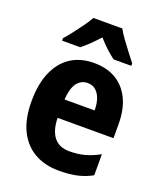

<svg xmlns="http://www.w3.org/2000/svg" viewBox="-143 -858 808 959"><g transform="rotate(20 261.5 -378.0)"><path d="M268 -556Q337 -556 385.5 -526.5Q434 -497 460 -442Q486 -387 486 -309V-236H189Q190 -170 218 -134.5Q246 -99 301 -99Q345 -99 382 -109Q419 -119 459 -141V-29Q423 -9 382 0.5Q341 10 285 10Q209 10 153.5 -22Q98 -54 68 -116Q38 -178 38 -269Q38 -363 66.5 -427Q95 -491 146 -523.5Q197 -556 268 -556ZM271 -451Q237 -451 215.5 -423Q194 -395 190 -334H350Q350 -369 341 -395Q332 -421 314.5 -436Q297 -451 271 -451ZM340 -766Q352 -744 371 -717.5Q390 -691 410 -665.5Q430 -640 446 -619V-606H352Q331 -621 308 -642.5Q285 -664 262 -690Q238 -664 216.5 -643Q195 -622 174 -606H78V-619Q95 -638 115.5 -664.5Q136 -691 155.5 -718Q175 -745 186 -766Z"/></g></svg>

Font: Noto Sans Display SemiCondensed
Style: Regular
Weight: 400
Width: 4
Version: Version 2.003